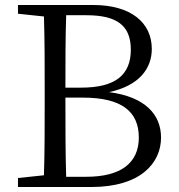

<svg xmlns="http://www.w3.org/2000/svg" viewBox="-20 -749 715 769"><path d="M245 -41C242 -139 242 -241 242 -358H312C468 -358 536 -302 536 -198C536 -97 465 -41 326 -41ZM326 -688C448 -688 504 -647 504 -550C504 -448 441 -398 305 -398H242C242 -498 242 -594 245 -688ZM52 -729V-694L156 -683C159 -587 159 -489 159 -393V-338C159 -240 159 -143 156 -47L52 -36V0H346C544 0 625 -97 625 -198C625 -289 563 -361 417 -380C538 -406 588 -475 588 -553C588 -658 505 -729 353 -729Z"/></svg>

Font: Source Han Serif K
Style: Regular
Weight: 400
Designer: Ryoko NISHIZUKA 西塚涼子 (kana & ideographs); Frank Grießhammer (Latin, Greek & Cyrillic); Wenlong ZHANG 张文龙 (bopomofo); San
Foundry: Adobe Systems Incorporated
Version: Version 1.001;PS 1.001;hotconv 16.6.54;makeotf.lib2.5.65590